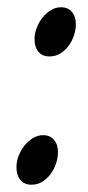

<svg xmlns="http://www.w3.org/2000/svg" viewBox="-20 -489 240 524"><path d="M187 -422.9Q187 -408.2 181.9 -392.6Q176.8 -377 167.5 -364.3Q158.2 -351.6 145 -343.3Q131.8 -335 115.2 -335Q95.2 -335 84.7 -347.9Q74.2 -360.8 74.2 -382.8Q74.2 -396.5 79.8 -411.9Q85.4 -427.2 95.2 -439.9Q105 -452.6 118.2 -460.9Q131.3 -469.2 147 -469.2Q165 -469.2 176 -456.8Q187 -444.3 187 -422.9ZM138.2 -74.2Q138.2 -59.1 133.1 -43.2Q127.9 -27.3 118.4 -14.4Q108.9 -1.5 95.7 6.8Q82.5 15.1 65.9 15.1Q46.4 15.1 35.6 2Q24.9 -11.2 24.9 -33.2Q24.9 -47.4 30.5 -62.7Q36.1 -78.1 46.1 -90.8Q56.2 -103.5 69.3 -111.8Q82.5 -120.1 98.1 -120.1Q116.2 -120.1 127.2 -107.4Q138.2 -94.7 138.2 -74.2Z"/></svg>

Font: Gentium Basic
Style: Italic
Weight: 400
Italic angle: -8°
Designer: J. Victor Gaultney and Annie Olsen
Foundry: SIL International
Version: Version 1.102; 2013; Maintenance release